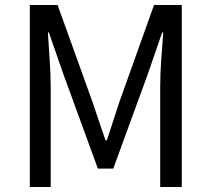

<svg xmlns="http://www.w3.org/2000/svg" viewBox="-20 -753 852 773"><path d="M100.1 0V-732.9H211.9L353 -340.8Q365.7 -302.7 378.7 -264.4Q391.6 -226.1 404.8 -188H410.2Q422.9 -226.1 435.1 -264.4Q447.3 -302.7 460 -340.8L600.1 -732.9H711.9V0H625V-405.8Q625 -453.1 629.2 -513.7Q633.3 -574.2 637.2 -622.1H632.8L575.2 -455.1L436 -74.2H374L234.9 -455.1L176.8 -622.1H172.9Q175.8 -574.2 179.9 -513.7Q184.1 -453.1 184.1 -405.8V0Z"/></svg>

Font: `nÑOS CN Regular
Style: Regular
Weight: 400
Designer: Ryoko NISHIZUKA ¬âXZm¬º[P (kana & ideographs); Paul D. Hunt (Latin, Greek & Cyrillic); Wenlong ZHANG _ e¬á¬ü¬ô (bopomof
Foundry: Adobe Systems Incorporated
Version: Version 1.004;PS 1.004;hotconv 1.0.82;makeotf.lib2.5.63406